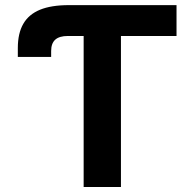

<svg xmlns="http://www.w3.org/2000/svg" viewBox="-20 -748 763 768"><path d="M281.9 -727.5H686.1V-604.1H463.8V0H314.6V-604.1H281.9ZM255.5 -727.5H281.9V-604.1H251.5Q217.5 -604.1 201 -589.3Q184.6 -574.5 184.6 -543.8V-520.2H51.3V-555.8Q51.3 -614.9 73.2 -652.7Q95 -690.6 140.1 -709.1Q185.1 -727.5 255.5 -727.5Z"/></svg>

Font: Raveo Variable
Style: Regular
Weight: 400
Designer: Jakub Foglar, Rasmus Andersson (Inter)
Foundry: Jakubfoglar.com
Version: Version 1.000;Glyphs 3.2.3 (3260)